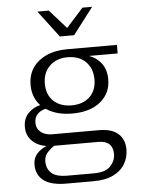

<svg xmlns="http://www.w3.org/2000/svg" viewBox="-60 -774 747 1006"><g transform="rotate(-5 313.5 -271.5)"><path d="M281 -587 175 -727H235L323 -628L412 -727H463L356 -587ZM247 184Q168 184 129 154.5Q90 125 90 71Q90 36 111 13Q132 -10 161 -21Q114 -29 85.5 -57.5Q57 -86 57 -130Q57 -174 83 -201.5Q109 -229 147 -238Q106 -282 106 -347Q106 -425 163 -471Q220 -517 315 -517H575V-472H424Q463 -459 488.5 -426Q514 -393 514 -341Q514 -268 459.5 -223.5Q405 -179 311 -179Q228 -179 174 -216Q147 -210 130.5 -193Q114 -176 114 -147Q114 -117 136.5 -98.5Q159 -80 196 -80H443Q509 -80 543 -50Q577 -20 577 33Q577 74 557 108.5Q537 143 495.5 163.5Q454 184 389 184ZM311 -222Q371 -222 406.5 -255.5Q442 -289 442 -347Q442 -405 407 -440Q372 -475 311 -475Q253 -475 217 -440Q181 -405 181 -347Q181 -289 216.5 -255.5Q252 -222 311 -222ZM256 143H396Q458 143 484 114.5Q510 86 510 52Q510 -19 434 -19H202Q185 -9 166.5 10.5Q148 30 148 59Q148 97 173 120Q198 143 256 143Z"/></g></svg>

Font: Montagu Slab 16pt Light
Style: Regular
Weight: 300
Designer: Florian Karsten
Foundry: Florian Karsten
Version: Version 1.000; ttfautohint (v1.8.3)